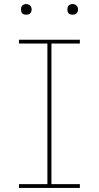

<svg xmlns="http://www.w3.org/2000/svg" viewBox="-20 -932 490 952"><path d="M74 0V-19H215V-716H74V-735H376V-716H235V-19H376V0ZM340 -859Q335 -859 329.5 -860.5Q324 -862 320.5 -865.5Q317 -869 315.5 -874.5Q314 -880 314 -885Q314 -890 315.5 -895.5Q317 -901 320.5 -904.5Q324 -908 329.5 -910Q335 -912 340 -912Q345 -912 350.5 -910Q356 -908 359.5 -904.5Q363 -901 365 -895.5Q367 -890 367 -885Q367 -880 365 -874.5Q363 -869 359.5 -865.5Q356 -862 350.5 -860.5Q345 -859 340 -859ZM110 -859Q105 -859 99.5 -860.5Q94 -862 90.5 -865.5Q87 -869 85.5 -874.5Q84 -880 84 -885Q84 -890 85.5 -895.5Q87 -901 90.5 -904.5Q94 -908 99.5 -910Q105 -912 110 -912Q115 -912 120.5 -910Q126 -908 129.5 -904.5Q133 -901 135 -895.5Q137 -890 137 -885Q137 -880 135 -874.5Q133 -869 129.5 -865.5Q126 -862 120.5 -860.5Q115 -859 110 -859Z"/></svg>

Font: Iosevka Etoile Thin
Style: Regular
Weight: 100
Designer: Belleve Invis
Foundry: Belleve Invis
Version: Version 22.1.2; ttfautohint (v1.8.4)